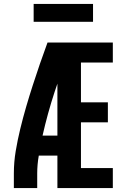

<svg xmlns="http://www.w3.org/2000/svg" viewBox="-20 -950 640 970"><path d="M50 0V-74Q50 -131 59.5 -187.5Q69 -244 82.5 -299.5Q96 -355 112 -410Q128 -465 145.5 -519Q163 -573 181.5 -627Q200 -681 220 -735H270V-719L331 -700Q291 -593 255.5 -484.5Q220 -376 195 -265H270V-164H176Q172 -142 170 -119Q168 -96 168 -74V0ZM270 0V-735H550V-634H389V-433H525V-332H389V-101H550V0ZM450 -840H150V-930H450Z"/></svg>

Font: Iosevka Curly Extended
Style: Bold
Weight: 700
Width: 7
Monospace: yes
Designer: Belleve Invis
Foundry: Belleve Invis
Version: Version 11.1.0; ttfautohint (v1.8.3)